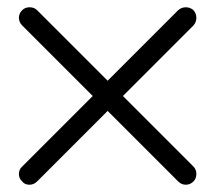

<svg xmlns="http://www.w3.org/2000/svg" viewBox="-20 -508 592 528"><path d="M512 -9Q503 0 491 0Q479 0 470 -9L276 -203L82 -9Q73 0 61 0Q48 0 41 -9Q32 -17 32 -29.5Q32 -42 41 -50L235 -244L41 -438Q32 -447 32 -459Q32 -471 41 -480Q49 -488 61.5 -488Q74 -488 82 -480L276 -286L470 -480Q479 -488 491 -488Q503 -488 512 -480Q520 -471 520 -459Q520 -447 512 -438L318 -244L512 -50Q520 -42 520 -29.5Q520 -17 512 -9Z"/></svg>

Font: Hanken Light
Style: Light
Weight: 300
Designer: Alfredo Marco Pradil
Foundry: Hanken Design Co.
Version: Version 2.06 2014